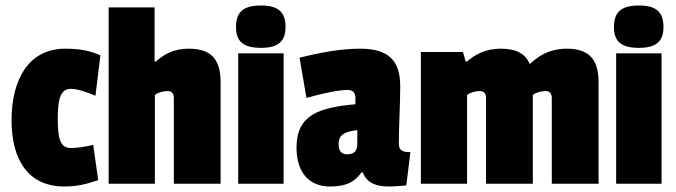

<svg xmlns="http://www.w3.org/2000/svg" viewBox="-20 -668 2458 698"><path d="M190 -238C190 -305 199 -345 237 -345C263 -345 299 -332 327 -320L345 -467C307 -483 273 -491 217 -491C85 -491 22 -380 22 -231C22 -85 84 10 214 10C261 10 295 1 337 -13L319 -141C288 -134 262 -130 237 -130C198 -130 190 -166 190 -238Z M667 -491C606 -491 573 -467 546 -444H542V-641H375V0H543V-323C555 -332 573 -337 590 -337C605 -337 612 -327 612 -312V0H782V-369C782 -446 753 -491 667 -491Z M1011 0V-474H846V0ZM838 -570C838 -518 863 -494 929 -494C993 -494 1018 -519 1018 -570C1018 -623 993 -648 929 -648C863 -648 838 -623 838 -570Z M1058 -132C1058 -45 1100 10 1180 10C1242 10 1271 -9 1294 -41H1299C1314 -2 1349 10 1393 10C1418 10 1428 8 1457 6L1472 -115C1442 -115 1430 -121 1430 -147C1430 -216 1435 -292 1435 -354C1435 -447 1394 -491 1289 -491C1217 -491 1139 -476 1069 -458L1094 -312C1150 -328 1210 -341 1244 -341C1264 -341 1272 -329 1272 -313V-289C1139 -277 1058 -250 1058 -132ZM1242 -107C1221 -107 1211 -120 1211 -144C1211 -179 1233 -189 1279 -195V-146C1279 -119 1267 -107 1242 -107Z M2041 -491C1980 -491 1943 -467 1916 -444L1906 -435C1891 -471 1859 -491 1802 -491C1741 -491 1704 -467 1677 -444H1673L1663 -479H1510V0H1678V-323C1690 -332 1708 -337 1725 -337C1740 -337 1747 -327 1747 -312V0H1917V-323C1929 -332 1947 -337 1964 -337C1979 -337 1986 -327 1986 -312V0H2156V-369C2156 -446 2127 -491 2041 -491Z M2385 0V-474H2220V0ZM2212 -570C2212 -518 2237 -494 2303 -494C2367 -494 2392 -519 2392 -570C2392 -623 2367 -648 2303 -648C2237 -648 2212 -623 2212 -570Z"/></svg>

Font: Passion One
Style: Regular
Weight: 400
Designer: Alejandro Lo Celso
Foundry: Fontstage
Version: Version 1.001